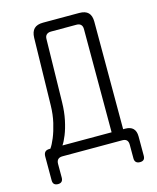

<svg xmlns="http://www.w3.org/2000/svg" viewBox="-127 -817 854 1045"><g transform="rotate(-15 300.0 -295.0)"><path d="M69 140Q55 140 47.5 133Q40 126 40 111V-23Q40 -40 48 -48.5Q56 -57 73 -57H78Q91 -75 105 -109Q119 -143 129.5 -188Q140 -233 141 -284L149 -663Q150 -697 166.5 -713.5Q183 -730 217 -730H421Q455 -730 471.5 -713.5Q488 -697 488 -663V-57H499Q529 -57 544 -42Q559 -27 559 3V111Q559 126 552 133Q545 140 531 140Q516 140 508.5 132.5Q501 125 501 111V34Q501 17 493 8.5Q485 0 468 0H131Q114 0 105.5 8.5Q97 17 97 34V111Q97 125 90 132.5Q83 140 69 140ZM423 -639Q423 -655 414.5 -663.5Q406 -672 390 -672H247Q230 -672 221 -663.5Q212 -655 212 -639L205 -284Q204 -231 194.5 -186Q185 -141 171.5 -107.5Q158 -74 146 -57H423Z"/></g></svg>

Font: Maple Mono NL ExtraLight
Style: Regular
Weight: 275
Monospace: yes
Designer: subframe7536
Version: Version 7.000